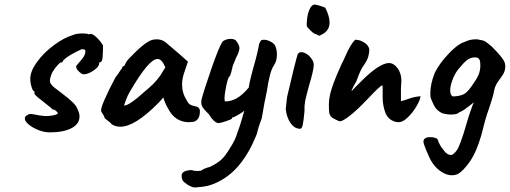

<svg xmlns="http://www.w3.org/2000/svg" viewBox="-20 -571 2257 850"><path d="M90 -46Q90 -58 101 -61L106 -65Q108 -66 114 -66Q118 -67 124 -65.5Q130 -64 134 -64Q141 -62 155 -60L181 -57Q201 -57 218.5 -61Q236 -65 236 -70Q236 -73 228 -80Q220 -87 211 -87Q211 -91 180 -114Q163 -127 147.5 -140Q132 -153 132 -159L133 -161V-166Q126 -166 120 -185Q114 -204 114 -222Q114 -256 144 -297Q174 -338 218.5 -371Q263 -404 303 -416Q318 -423 347 -423Q366 -423 373 -419L381 -421Q393 -421 412 -401Q431 -381 436 -369Q436 -336 434 -316Q432 -296 424 -296Q423 -296 421 -295Q419 -294 419 -290Q419 -276 394.5 -259Q370 -242 350 -242L346 -243Q340 -244 328.5 -255Q317 -266 317 -277Q317 -280 329 -293Q341 -306 349.5 -318.5Q358 -331 358 -345Q358 -350 354.5 -351.5Q351 -353 341 -353Q286 -328 262 -306Q259 -300 256.5 -297Q254 -294 250 -294Q250 -294 250 -294.5Q250 -295 249 -295Q247 -295 236 -283.5Q225 -272 215.5 -257Q206 -242 204 -229L202 -226V-221Q201 -219 201 -213Q201 -204 209 -194.5Q217 -185 241 -168Q286 -134 302.5 -117.5Q319 -101 323 -88Q332 -70 332 -56Q332 -22 296.5 -3.5Q261 15 200 15Q176 15 150.5 5Q125 -5 107.5 -19.5Q90 -34 90 -46Z M443 -49Q443 -53 438.5 -60.5Q434 -68 430 -74Q422 -82 441 -126Q460 -170 492 -230Q498 -236 507.5 -251Q517 -266 520 -268Q520 -272 523 -275.5Q526 -279 530 -279L538 -295Q542 -304 577 -338Q612 -372 632 -384Q651 -397 673 -397Q697 -397 714 -383L741 -360Q771 -335 775 -331L812 -298L795 -248Q786 -221 786 -197Q786 -159 807 -126Q812 -115 820.5 -109Q829 -103 843 -101Q865 -97 865 -79Q865 -57 857 -46Q849 -35 838 -32Q822 -30 816 -30Q787 -30 763 -45Q739 -60 721 -96Q717 -102 710.5 -118Q704 -134 703 -140Q696 -130 680 -114Q577 -10 513 -10Q491 -10 474 -21Q471 -27 457 -37Q443 -47 443 -49ZM591 -140Q596 -144 602 -149.5Q608 -155 615 -161Q643 -184 658.5 -199.5Q674 -215 690 -237L712 -273Q702 -295 694 -302.5Q686 -310 678 -310Q658 -310 628 -274.5Q598 -239 556 -167Q545 -149 538 -129.5Q531 -110 529 -104Q545 -102 591 -140Z M1206 -330Q1206 -301 1193 -282Q1183 -268 1175.5 -240Q1168 -212 1161 -165Q1152 -127 1139 -48Q1123 -6 1119 15Q1118 21 1109.5 40Q1101 59 1096 70Q1051 161 989.5 207Q928 253 864 257Q848 259 845 259Q836 259 828.5 256Q821 253 812 248Q792 234 789 228Q784 218 784 208Q784 193 798 187.5Q812 182 830 182Q837 186 854 186Q871 186 874 182Q876 180 886 175.5Q896 171 909 168Q942 152 959.5 136Q977 120 998 85Q1023 47 1031 16Q1044 -17 1062 -82L1061 -81Q1056 -75 1036 -63.5Q1016 -52 1012 -52Q1011 -52 1009 -51Q1007 -50 1007 -47Q1007 -43 981 -34.5Q955 -26 948 -26Q938 -26 926.5 -37Q915 -48 910 -57Q906 -66 895 -75Q883 -87 877 -96.5Q871 -106 871 -119Q871 -126 872 -130Q884 -175 916.5 -268.5Q949 -362 964 -385Q968 -391 979 -395Q990 -399 1001 -399Q1021 -399 1028 -387Q1040 -370 1040 -358Q1040 -344 1026 -317Q1022 -306 1016 -293Q1010 -280 1010 -277Q1009 -273 1004 -252.5Q999 -232 995 -232Q989 -226 981.5 -190.5Q974 -155 974 -134Q974 -122 977 -122Q1004 -122 1029 -136.5Q1054 -151 1081 -183Q1085 -208 1092.5 -237Q1100 -266 1103 -276Q1121 -338 1127 -376Q1133 -390 1136 -392.5Q1139 -395 1149 -395Q1161 -395 1175.5 -388Q1190 -381 1197 -371Q1206 -353 1206 -330Z M1394 -413Q1390 -413 1381 -419Q1371 -420 1354.5 -436Q1338 -452 1338 -457Q1337 -469 1340 -491.5Q1343 -514 1351.5 -532Q1360 -550 1374 -551Q1381 -550 1393 -546.5Q1405 -543 1420 -537Q1439 -499 1439 -472Q1439 -432 1400 -416Q1397 -413 1394 -413ZM1245 -88Q1249 -125 1251 -142Q1262 -191 1278.5 -257.5Q1295 -324 1298 -331Q1303 -340 1314 -340Q1325 -340 1338.5 -331.5Q1352 -323 1361 -308Q1369 -297 1369 -283Q1369 -262 1349 -195Q1335 -145 1331 -124Q1327 -103 1328 -79Q1324 -34 1320 -17Q1316 0 1308 -1Q1284 -1 1266.5 -26Q1249 -51 1245 -88Z M1691 -62 1686 -72Q1674 -106 1674 -138V-182Q1674 -193 1672 -193Q1664 -193 1603 -128Q1560 -83 1528.5 -58.5Q1497 -34 1485 -34Q1481 -34 1466 -41.5Q1451 -49 1447 -53Q1440 -60 1438 -70Q1436 -80 1436 -108Q1436 -140 1449 -180.5Q1462 -221 1493 -289Q1501 -303 1509 -323Q1532 -375 1552 -395Q1560 -395 1563 -394Q1576 -393 1593.5 -382Q1611 -371 1615 -353Q1615 -336 1610 -319Q1605 -302 1587 -277Q1576 -262 1558 -212Q1553 -204 1544.5 -187.5Q1536 -171 1536 -169Q1537 -168 1542 -173.5Q1547 -179 1552 -184L1579 -211Q1658 -290 1701 -292Q1723 -292 1740 -269Q1757 -246 1757 -214Q1757 -208 1755 -180V-123Q1778 -129 1790 -134Q1815 -143 1842 -145Q1840 -128 1823.5 -100Q1807 -72 1785 -51Q1763 -30 1745 -30Q1730 -30 1715 -38Q1700 -46 1691 -62Z M2217 -277Q2217 -254 2202 -234Q2199 -229 2191 -218.5Q2183 -208 2177 -197Q2171 -186 2168 -172Q2165 -153 2156.5 -126.5Q2148 -100 2145 -91Q2137 -70 2127 -35L2111 27Q2089 103 2060 144.5Q2031 186 2006 200Q1993 205 1981 205Q1959 205 1935.5 190.5Q1912 176 1895 151Q1884 136 1867 94.5Q1850 53 1856 50Q1860 36 1885 36Q1897 36 1907 39.5Q1917 43 1918 48Q1927 74 1940 88Q1948 101 1957.5 108Q1967 115 1976 115Q1982 115 1984 113Q2000 101 2008.5 84Q2017 67 2032 21Q2055 -59 2068 -93Q2071 -104 2078 -118L2060 -104Q2050 -96 2038 -87.5Q2026 -79 2012 -73Q2005 -64 1977 -64Q1956 -64 1937 -70Q1918 -80 1908.5 -93Q1899 -106 1889 -132Q1885 -140 1885 -157Q1885 -200 1905 -249Q1924 -288 1965 -332Q2006 -376 2036 -385Q2060 -397 2086 -397Q2097 -397 2102 -395Q2118 -393 2127 -388Q2136 -383 2157 -365Q2205 -317 2213 -297Q2217 -289 2217 -277ZM2106 -292Q2105 -317 2084 -317Q2063 -317 2047.5 -305Q2032 -293 2007 -262Q1992 -242 1982 -214Q1973 -189 1973 -171Q1973 -149 1985 -144Q2017 -145 2035 -155Q2053 -165 2077 -203Q2095 -228 2101.5 -248Q2108 -268 2106 -292Z"/></svg>

Font: Caveat
Style: Bold
Weight: 700
Designer: Pablo Impallari
Foundry: Pablo Impallari
Version: Version 1.500; ttfautohint (v1.6)